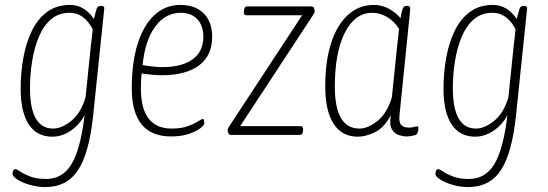

<svg xmlns="http://www.w3.org/2000/svg" viewBox="-20 -549 2231 781"><path d="M164 212Q134 212 103.5 203.5Q73 195 52 182Q31 169 31 158Q31 152 34 145.5Q37 139 43 139Q48 139 62.5 149Q77 159 103 169Q129 179 168 179Q235 179 271.5 117.5Q308 56 324 -80Q302 -40 266.5 -16.5Q231 7 193 7Q130 7 97 -43Q64 -93 64 -189Q64 -253 75 -314Q86 -375 109.5 -423.5Q133 -472 171.5 -500.5Q210 -529 265 -529Q323 -529 362 -472Q365 -484 367.5 -493.5Q370 -503 373 -513Q377 -525 390 -525H392Q406 -525 404 -513L359 -80Q343 74 297.5 143Q252 212 164 212ZM196 -26Q231 -26 270 -57.5Q309 -89 328 -153L350 -367Q352 -383 354 -399Q356 -415 357 -431Q321 -497 264 -497Q218 -497 187 -470Q156 -443 137.5 -398Q119 -353 110.5 -299Q102 -245 102 -191Q102 -26 196 -26Z M676 6Q516 6 516 -190Q516 -295 540 -371Q564 -447 608.5 -488Q653 -529 714 -529Q774 -529 808.5 -494.5Q843 -460 843 -400Q843 -322 789 -282.5Q735 -243 640 -243Q616 -243 594 -245.5Q572 -248 556 -250Q553 -218 553 -190Q553 -26 678 -26Q717 -26 743.5 -35.5Q770 -45 785 -55Q800 -65 805 -65Q809 -65 810 -59Q811 -53 811 -46Q811 -40 795 -27.5Q779 -15 748.5 -4.5Q718 6 676 6ZM641 -276Q718 -276 762.5 -307Q807 -338 807 -400Q807 -445 782.5 -471Q758 -497 715 -497Q653 -497 611.5 -441Q570 -385 560 -284Q580 -281 600.5 -278.5Q621 -276 641 -276Z M920 0Q911 0 908.5 -8Q906 -16 906 -20Q906 -25 908.5 -28.5Q911 -32 913 -36L1209 -487H983Q971 -487 972 -501L973 -509Q974 -523 986 -523H1246Q1255 -523 1257.5 -515.5Q1260 -508 1260 -503Q1260 -499 1257.5 -495Q1255 -491 1253 -487L957 -36H1202Q1214 -36 1213 -22L1212 -14Q1211 0 1199 0Z M1435 7Q1371 7 1337 -45.5Q1303 -98 1303 -198Q1303 -300 1327 -374Q1351 -448 1395.5 -488.5Q1440 -529 1501 -529Q1535 -529 1564.5 -512Q1594 -495 1609 -475Q1614 -504 1618.5 -514.5Q1623 -525 1633 -525H1636Q1646 -525 1647.5 -519.5Q1649 -514 1648 -504L1605 -80Q1602 -51 1612 -40.5Q1622 -30 1643 -30Q1657 -30 1664.5 -32.5Q1672 -35 1677 -35Q1682 -35 1682 -28Q1682 -21 1680 -13.5Q1678 -6 1675 -3Q1671 1 1657 3.5Q1643 6 1632 6Q1620 6 1602.5 0.5Q1585 -5 1574 -23.5Q1563 -42 1570 -80Q1542 -29 1505 -11Q1468 7 1435 7ZM1442 -26Q1477 -26 1516 -57.5Q1555 -89 1574 -153L1596 -367Q1598 -380 1600 -400Q1602 -420 1603 -432Q1584 -462 1555 -479.5Q1526 -497 1494 -497Q1424 -497 1383 -416.5Q1342 -336 1342 -197Q1342 -26 1442 -26Z M1884 212Q1854 212 1823.5 203.5Q1793 195 1772 182Q1751 169 1751 158Q1751 152 1754 145.5Q1757 139 1763 139Q1768 139 1782.5 149Q1797 159 1823 169Q1849 179 1888 179Q1955 179 1991.5 117.5Q2028 56 2044 -80Q2022 -40 1986.5 -16.5Q1951 7 1913 7Q1850 7 1817 -43Q1784 -93 1784 -189Q1784 -253 1795 -314Q1806 -375 1829.5 -423.5Q1853 -472 1891.5 -500.5Q1930 -529 1985 -529Q2043 -529 2082 -472Q2085 -484 2087.5 -493.5Q2090 -503 2093 -513Q2097 -525 2110 -525H2112Q2126 -525 2124 -513L2079 -80Q2063 74 2017.5 143Q1972 212 1884 212ZM1916 -26Q1951 -26 1990 -57.5Q2029 -89 2048 -153L2070 -367Q2072 -383 2074 -399Q2076 -415 2077 -431Q2041 -497 1984 -497Q1938 -497 1907 -470Q1876 -443 1857.5 -398Q1839 -353 1830.5 -299Q1822 -245 1822 -191Q1822 -26 1916 -26Z"/></svg>

Font: Asap Condensed Condensed Thin
Style: Italic
Weight: 100
Width: 3
Italic angle: -6°
Designer: Pablo Cosgaya
Foundry: Omnibus-Type
Version: Version 3.001; ttfautohint (v1.8.4.7-5d5b)